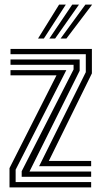

<svg xmlns="http://www.w3.org/2000/svg" viewBox="-20 -812 436 832"><path d="M149.5 -91.8 351.8 -499.2V-577H25.5V-600H378.2V-494L191.5 -114.5H375V-91.8ZM21.2 0V-83.5L224.8 -485.5H25.5V-508.2H267.5L47.8 -76.8V-23H375V0ZM74 -45.8V-70L298.8 -511V-531.2H25.5V-554.2H325.2V-505.5L107.8 -68.8H375V-45.8ZM144.8 -645 236 -792H265.2L170 -645ZM242.5 -645 350 -792H379.2L267.8 -645ZM193.8 -645 293 -792H322.2L218.8 -645Z"/></svg>

Font: Big Shoulders Inline Text Thin ExtraBold
Style: Regular
Weight: 800
Version: Version 2.002